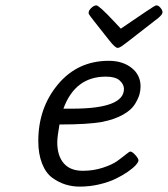

<svg xmlns="http://www.w3.org/2000/svg" viewBox="-20 -691 627 717"><path d="M123 -164.1Q123 -288.1 196.5 -376Q270 -463.9 386.2 -463.9Q438 -463.9 471.4 -437.5Q504.9 -411.1 504.9 -368.2Q504.9 -354 501 -339.1Q497.1 -324.2 484.1 -302.5Q471.2 -280.8 439.7 -262.9Q408.2 -245.1 361.8 -235.8Q308.6 -226.1 202.1 -226.1Q194.3 -182.1 193.8 -160.2Q193.8 -109.4 218 -81.3Q242.2 -53.2 289.1 -53.2Q329.1 -53.2 364 -64.7Q398.9 -76.2 417 -89.1Q435.1 -102.1 449 -113.5Q462.9 -125 466.8 -125Q473.6 -125 485.4 -112.1Q497.1 -99.1 497.1 -91.8Q497.1 -85.9 487.5 -75Q478 -64 458 -50Q438 -36.1 412.6 -23.7Q387.2 -11.2 351.6 -2.7Q315.9 5.9 277.8 5.9Q250 5.9 224.6 -2Q199.2 -9.8 175 -27.3Q150.9 -44.9 137 -80.6Q123 -116.2 123 -164.1ZM216.8 -285.2H250Q442.9 -285.2 442.9 -358.9Q442.9 -376 427 -390.4Q411.1 -404.8 376 -404.8Q260.7 -405.3 216.8 -285.2ZM311 -644Q311 -651.9 321 -661.4Q331.1 -670.9 339.8 -670.9Q349.6 -670.9 403.3 -613.8Q421.4 -594.7 431.2 -584Q555.2 -668.9 560.1 -669.9Q562 -670.9 564 -670.9Q571.8 -670.9 579.3 -661.9Q586.9 -652.8 586.9 -645Q586.9 -637.2 571.3 -624Q536.1 -597.2 490.2 -561Q444.3 -524.9 434.8 -518.6Q425.3 -512.2 418.9 -512.2Q410.2 -512.2 388.2 -540Q313 -634.3 312 -638.2Q311 -640.1 311 -644Z"/></svg>

Font: CMU Concrete
Style: Italic
Weight: 500
Italic angle: -14.04°
Version: Version 0.7.0